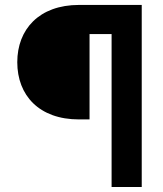

<svg xmlns="http://www.w3.org/2000/svg" viewBox="-20 -747 650 767"><path d="M546.2 -727.3H295.8C135.7 -727.3 49 -629.3 49 -498.6C49 -366.5 135.7 -269.9 295.8 -269.9H337.7V-610.8H425.8V0H546.2Z"/></svg>

Font: TID UI
Style: Bold
Weight: 700
Designer: The TID Project Authors
Foundry: Bakken & Bæck
Version: Version 1.001;hotconv 1.0.109;makeotfexe 2.5.65596